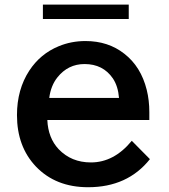

<svg xmlns="http://www.w3.org/2000/svg" viewBox="-20 -762 730 828"><path d="M165 -742.2H535.2V-680.2H165ZM624 -244.6H184.1Q187.5 -167 232.9 -118.7Q287.6 -61.5 372.1 -61.5Q471.7 -61.5 548.3 -154.8L626.5 -75.7Q530.3 45.4 359.9 45.4Q220.2 45.4 134.8 -43.9Q53.2 -129.9 53.2 -265.6Q53.2 -376 106.4 -457.5Q153.8 -529.8 232.9 -562.5Q287.1 -585 348.6 -585Q446.8 -585 516.1 -530.3Q587.9 -474.6 612.8 -374.5Q624 -329.1 624 -278.8ZM493.2 -339.8Q489.3 -390.1 466.8 -423.8Q424.3 -485.8 344.7 -485.8Q273.4 -485.8 227.5 -428.2Q199.2 -392.6 192.4 -339.8Z"/></svg>

Font: FORM UDPGothic
Style: Bold
Weight: 700
Foundry: Pronama LLC
Version: Version 1.051